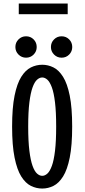

<svg xmlns="http://www.w3.org/2000/svg" viewBox="-20 -1081 490 1112"><path d="M224.6 11Q190.3 11 158.9 -4.5Q127.6 -20 103.1 -59Q78.6 -98 64.4 -168.3Q50.1 -238.6 50.1 -348Q50.1 -457.1 64.4 -527.1Q78.6 -597 103.1 -636Q127.6 -675 158.9 -690.5Q190.3 -706 224.6 -706Q258.6 -706 289.7 -690.5Q320.8 -675 345.3 -636Q369.8 -597 383.9 -527.1Q398 -457.1 398 -348Q398 -238.6 383.9 -168.3Q369.8 -98 345.3 -59Q320.8 -20 289.7 -4.5Q258.6 11 224.6 11ZM224.6 -62.7Q240 -62.7 254.4 -75.7Q268.7 -88.6 280.4 -120.3Q292 -152 298.6 -207.5Q305.3 -263.1 305.3 -348Q305.3 -432.6 298.6 -487.9Q292 -543.2 280.4 -574.8Q268.7 -606.4 254.4 -619.3Q240 -632.3 224.6 -632.3Q209.1 -632.3 194.6 -619.3Q180.1 -606.4 168.6 -574.8Q157.1 -543.2 150.2 -487.9Q143.3 -432.6 143.3 -348Q143.3 -263.1 150.2 -207.5Q157.1 -152 168.6 -120.3Q180.1 -88.6 194.6 -75.7Q209.1 -62.7 224.6 -62.7ZM130.9 -746.9Q105.3 -746.9 87.2 -765Q69.1 -783.1 69.1 -808.6Q69.1 -834.9 87.2 -852.8Q105.3 -870.8 130.8 -870.8Q156.9 -870.8 174.8 -852.8Q192.6 -834.9 192.6 -808.6Q192.6 -783.1 174.7 -765Q156.9 -746.9 130.9 -746.9ZM336.7 -746.9Q311.1 -746.9 293.1 -765Q275 -783.1 275 -808.6Q275 -834.9 293.1 -852.8Q311.1 -870.8 336.6 -870.8Q362.8 -870.8 380.6 -852.8Q398.4 -834.9 398.4 -808.6Q398.4 -783.1 380.6 -765Q362.8 -746.9 336.7 -746.9ZM88.7 -1060.6H372.1V-998.9H88.7Z"/></svg>

Font: League Mono Thin Condensed
Style: Regular
Weight: 100
Width: 1
Designer: Tyler Finck
Foundry: The League of Moveable Type / Tyler Finck
Version: Version 2.300;RELEASE